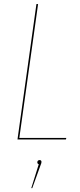

<svg xmlns="http://www.w3.org/2000/svg" viewBox="-20 -701 401 965"><path d="M171.4 -680.7 77.1 -7.8H313.5L311 0H67.9L163.1 -680.7ZM178.7 103.5Q188.5 103.5 188.5 113.3Q188.5 118.7 183.6 129.9L142.1 244.6H137.2L174.8 124.5Q167.5 122.1 167.5 114.7Q167.5 109.9 170.7 106.7Q173.8 103.5 178.7 103.5Z"/></svg>

Font: Fira Sans Compressed Eight
Style: Italic
Weight: 100
Width: 3
Italic angle: -8°
Designer: Carrois Corporate & Edenspiekermann AG
Foundry: Carrois Corporate GbR & Edenspiekermann AG
Version: Version 4.203;PS 004.203;hotconv 1.0.88;makeotf.lib2.5.64775